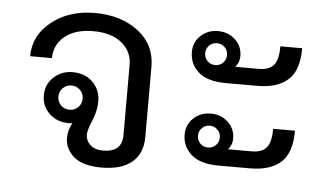

<svg xmlns="http://www.w3.org/2000/svg" viewBox="-43 -583 1127 657"><g transform="rotate(5 521.0 -254.5)"><path d="M229.6 -250.4Q217.5 -262.5 200 -262.5Q182.5 -262.5 170.4 -250.4Q158.3 -238.3 158.3 -220.8Q158.3 -203.3 170.4 -191.2Q182.5 -179.2 200 -179.2Q217.5 -179.2 229.6 -191.2Q241.7 -203.3 241.7 -220.8Q241.7 -238.3 229.6 -250.4ZM214.2 -134.2Q210 -133.3 200 -133.3Q161.7 -133.3 135 -158.3Q108.3 -183.3 108.3 -220.8Q108.3 -258.3 135 -283.3Q161.7 -308.3 200 -308.3Q243.3 -308.3 269.6 -281.7Q295.8 -255 295.8 -216.7Q295.8 -183.3 281.2 -149.2Q266.7 -115 266.7 -100Q266.7 -79.2 282.5 -64.6Q298.3 -50 325.8 -50Q391.7 -50 391.7 -108.3V-350Q391.7 -395.8 356.2 -425Q320.8 -454.2 258.3 -454.2Q195.8 -454.2 160.4 -425Q125 -395.8 125 -350H50Q50 -421.7 110 -469.2Q170 -516.7 258.3 -516.7Q348.3 -516.7 407.5 -471.3Q466.7 -425.8 466.7 -350V-108.3Q466.7 -52.5 430.8 -22.1Q395 8.3 325.8 8.3Q261.7 8.3 230.8 -18.3Q200 -45 200 -83.3Q200 -109.2 214.2 -134.2Z M710 -439.2Q699.2 -450 683.3 -450Q667.5 -450 656.7 -439.2Q645.8 -428.3 645.8 -412.5Q645.8 -396.7 656.7 -385.8Q667.5 -375 683.3 -375Q699.2 -375 710 -385.8Q720.8 -396.7 720.8 -412.5Q720.8 -428.3 710 -439.2ZM766.7 -412.5Q766.7 -391.7 752.5 -375H833.3Q868.3 -375 884.2 -393.3Q900 -411.7 900 -458.3H975Q975 -381.7 938.3 -349.2Q901.7 -316.7 833.3 -316.7H725Q661.7 -316.7 630.8 -344.2Q600 -371.7 600 -412.5Q600 -446.7 624.2 -469.2Q648.3 -491.7 683.3 -491.7Q718.3 -491.7 742.5 -469.2Q766.7 -446.7 766.7 -412.5ZM710 -155.8Q699.2 -166.7 683.3 -166.7Q667.5 -166.7 656.7 -155.8Q645.8 -145 645.8 -129.2Q645.8 -113.3 656.7 -102.5Q667.5 -91.7 683.3 -91.7Q699.2 -91.7 710 -102.5Q720.8 -113.3 720.8 -129.2Q720.8 -145 710 -155.8ZM766.7 -129.2Q766.7 -108.3 752.5 -91.7H833.3Q868.3 -91.7 884.2 -110Q900 -128.3 900 -175H975Q975 -98.3 938.3 -65.8Q901.7 -33.3 833.3 -33.3H725Q661.7 -33.3 630.8 -60.8Q600 -88.3 600 -129.2Q600 -163.3 624.2 -185.8Q648.3 -208.3 683.3 -208.3Q718.3 -208.3 742.5 -185.8Q766.7 -163.3 766.7 -129.2Z"/></g></svg>

Font: BoonBaan
Style: Regular
Weight: 400
Designer: Sungsit Sawaiwan
Foundry: FontUni
Version: Version 2.0